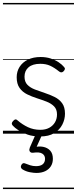

<svg xmlns="http://www.w3.org/2000/svg" viewBox="-20 -905 521 1300"><path d="M251 19Q204 19 167.5 6.5Q131 -6 105 -23Q79 -40 66 -55Q59 -63 60 -70.5Q61 -78 70 -87Q78 -96 85 -96.5Q92 -97 100 -89Q131 -62 169 -44Q207 -26 253 -26Q288 -26 313 -39.5Q338 -53 352 -76.5Q366 -100 366 -130Q366 -165 346 -185Q326 -205 295 -217Q264 -229 229.5 -240Q195 -251 163.5 -266.5Q132 -282 112.5 -309.5Q93 -337 93 -382Q93 -421 112.5 -452Q132 -483 168.5 -501Q205 -519 255 -519Q292 -519 323 -509Q354 -499 377 -483.5Q400 -468 414 -451Q421 -444 419 -436.5Q417 -429 410 -422Q403 -415 395 -415Q387 -415 379 -422Q348 -447 319.5 -460Q291 -473 253 -473Q201 -473 173.5 -449.5Q146 -426 146 -386Q146 -351 165.5 -331Q185 -311 216.5 -299Q248 -287 283 -275.5Q318 -264 349.5 -248.5Q381 -233 400.5 -206.5Q420 -180 420 -135Q420 -97 402 -61.5Q384 -26 347 -3.5Q310 19 251 19ZM226 266Q209 266 182 261Q155 256 131 241Q123 235 121.5 227.5Q120 220 125 211Q130 203 136 200.5Q142 198 151 202Q166 208 184.5 214Q203 220 224 220Q254 220 269.5 207Q285 194 285 170Q285 147 266 135Q247 123 205 129Q196 130 191 128Q186 126 182 121Q178 114 178.5 108Q179 102 182 94L225 -4H270L220 107L204 94Q241 83 271.5 89Q302 95 320 115Q338 135 338 170Q338 199 324.5 220.5Q311 242 286 254Q261 266 226 266ZM0 365H481V375H0ZM0 -20H481V0H0ZM0 -505H481V-500H0ZM0 -885H481V-875H0Z"/></svg>

Font: Playwrite GB J Guides
Style: Regular
Weight: 400
Designer: Veronika Burian, José Scaglione
Foundry: TypeTogether
Version: Version 1.003